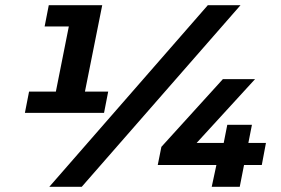

<svg xmlns="http://www.w3.org/2000/svg" viewBox="-20 -720 1084 740"><path d="M181 -295 254 -662 294 -618H152L168 -700H374L293 -295ZM76 -285 92 -367H397L381 -285ZM170 0 781 -700H907L295 0ZM588 -84 602 -154 839 -415H963L724 -154L673 -169H1005L989 -84ZM796 0 814 -84 842 -168 856 -239H951L904 0Z"/></svg>

Font: Montserrat Thin
Style: Bold Italic
Weight: 700
Italic angle: -11.3°
Version: Version 9.000